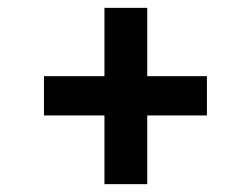

<svg xmlns="http://www.w3.org/2000/svg" viewBox="-20 -498 639 489"><path d="M507 -304V-204H355V-29H246V-204H92V-304H246V-478H355V-304Z"/></svg>

Font: Grenze ExtraBold
Style: Regular
Weight: 800
Designer: Renata Polastri
Foundry: Omnibus-Type
Version: Version 1.002; ttfautohint (v1.8)